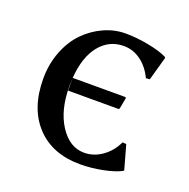

<svg xmlns="http://www.w3.org/2000/svg" viewBox="-89 -525 613 622"><g transform="rotate(20 217.0 -214.5)"><path d="M130.9 -245.1H311Q314.9 -245.1 314.9 -241.2L308.1 -205.1Q307.1 -201.2 304.2 -201.2H130.9V-244.1Q129.9 -226.6 129.9 -215.8Q129.9 -134.3 163.8 -82Q197.8 -29.8 248 -29.8Q280.8 -29.8 309.6 -50Q338.4 -70.3 354 -104L367.2 -103L390.1 -21L388.2 -18.1Q365.2 -5.9 325.7 2Q286.1 9.8 249 9.8Q152.3 9.8 97.2 -49.3Q42 -108.4 42 -210.9Q42 -261.2 59.1 -304.9Q76.2 -348.6 104.5 -377.4Q132.8 -406.2 168.9 -422.6Q205.1 -439 243.2 -439Q281.2 -439 323.2 -430.9Q365.2 -422.9 388.2 -411.1L390.1 -408.2L367.2 -326.2L354 -325.2Q337.9 -359.4 311 -379.2Q284.2 -398.9 252 -398.9Q201.2 -398.9 168.7 -358.6Q136.2 -318.4 130.9 -245.1Z"/></g></svg>

Font: Linux Biolinum G
Style: Regular
Weight: 400
Designer: Philipp H. Poll
Foundry: Philipp H. Poll
Version: Version 1.1.0 ; ttfautohint (v1.6)